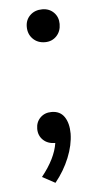

<svg xmlns="http://www.w3.org/2000/svg" viewBox="-48 -502 356 682"><g transform="rotate(-5 130.0 -161.0)"><path d="M74.2 -48.8Q74.2 -72.8 89.8 -88.4Q105.5 -104 129.9 -104Q160.6 -104 175.8 -81.3Q190.9 -58.6 190.9 -22Q190.4 19 172.1 64Q153.8 108.9 122.1 147.9L76.2 123Q125.5 61.5 133.8 6.8Q106.9 6.8 90.6 -8.8Q74.2 -24.4 74.2 -48.8ZM68.8 -413.1Q68.8 -438 85.7 -454.1Q102.5 -470.2 128.9 -470.2Q153.8 -470.2 169.9 -454.1Q186 -438 186 -413.1Q186 -386.7 169.9 -369.9Q153.8 -353 128.9 -353Q102.5 -353 85.7 -369.9Q68.8 -386.7 68.8 -413.1Z"/></g></svg>

Font: Junction Regular
Style: Regular
Weight: 500
Designer: Caroline Hadilaksono
Foundry: Caroline Hadilaksono
Version: Version 1.056